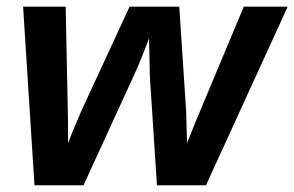

<svg xmlns="http://www.w3.org/2000/svg" viewBox="-20 -548 871 568"><path d="M589.4 0H444.3L423.3 -322.3L420.9 -434.6Q395 -365.2 374.5 -321.3L227.1 0H82L48.3 -528.3H174.3L181.2 -188.5V-124.5L194.3 -157.7L219.7 -217.8L363.3 -528.3H510.3L530.8 -217.8L533.2 -124.5L559.1 -189L701.2 -528.3H831.1Z"/></svg>

Font: Liberation Sans
Style: Bold Italic
Weight: 700
Italic angle: -12°
Designer: Steve Matteson
Foundry: Ascender Corporation
Version: Version 2.1.5